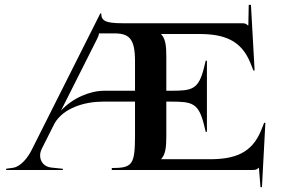

<svg xmlns="http://www.w3.org/2000/svg" viewBox="-20 -695 1172 785"><path d="M5 0H237V-5L189 -10C160.6 -13.2 144 -34.3 144 -59C144 -68.1 146.3 -77.6 151 -87L203.5 -191.4C240.8 -254.5 327.2 -279.5 401 -279.5H532V-145C532 -22 522.5 -8 437 -8V0H1011C1027 0 1030.6 -2 1037.6 -9H1038.6L1045 70H1051L1065 -193H1060L1048 -163C1010.1 -68.2 939.1 -44 837 -44H639V-45C656 -63 660 -91.5 660 -137V-279.5H679C766.2 -279.5 792.5 -274.6 815 -181L821 -156H826V-447H821L815 -422C792.5 -328.4 766.2 -324 679 -324H660V-463C660 -508.5 656.5 -536.9 639.1 -554.6L639 -556H793C895.1 -556 966.1 -531.8 1004 -437L1016 -407H1021L1006 -675H997L995.3 -591.1H993.3C986.3 -598.1 983 -600 967 -600H480C409.9 -600 394 -610.8 394 -640H390L109 -81C94.6 -52.1 65.4 -13.6 33 -9L5 -5ZM229.4 -242.8 376 -534C384.5 -550.9 384.5 -555.5 384.5 -558.5H447C508.8 -558.5 532 -536.7 532 -444V-324H407C347.2 -324 277.3 -294.4 229.4 -242.8Z"/></svg>

Font: Prida01
Style: Black
Weight: 900
Designer: gluk
Foundry: gluk
Version: Version 00.072